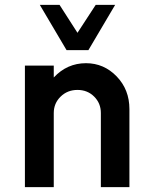

<svg xmlns="http://www.w3.org/2000/svg" viewBox="-20 -770 626 790"><path d="M343.8 -563.8H253.8L143.8 -750H225L298.8 -635L373.8 -750H453.8ZM333.8 -510Q407.5 -510 460 -455.6Q512.5 -401.2 512.5 -321.2V0H395V-305Q395 -345 367.5 -372.5Q340 -400 298.8 -400Q257.5 -400 229.4 -372.5Q201.2 -345 201.2 -305V0H82.5V-500H201.2V-451.2Q256.2 -510 333.8 -510Z"/></svg>

Font: Now Alt Medium
Style: Regular
Weight: 500
Designer: Alfredo Marco Pradil
Foundry: Alfredo Marco Pradil
Version: Version 1.002;PS 001.002;hotconv 1.0.88;makeotf.lib2.5.64775